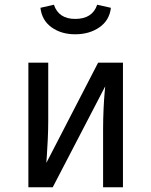

<svg xmlns="http://www.w3.org/2000/svg" viewBox="-20 -792 640 812"><path d="M298 -647Q239 -647 198 -676.5Q157 -706 151 -759L208 -772Q228 -712 298 -712Q371 -712 391 -772L449 -759Q443 -706 400.5 -676.5Q358 -647 298 -647ZM500 -527V0H416V-246Q416 -288 418 -331Q420 -374 422.5 -400Q425 -426 425 -427L203 0H100V-527H184V-280Q184 -244 182 -201.5Q180 -159 178 -131.5Q176 -104 176 -103L395 -527Z"/></svg>

Font: Fira Mono
Style: Regular
Weight: 400
Designer: Carrois Corporate & Edenspiekermann AG
Foundry: Carrois Corporate GbR & Edenspiekermann AG
Version: Version 3.206;PS 003.206;hotconv 1.0.70;makeotf.lib2.5.58329